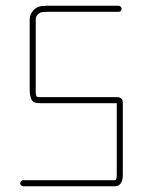

<svg xmlns="http://www.w3.org/2000/svg" viewBox="-20 -653 496 666"><path d="M60 -7H379C398 -7 406 -24 406 -46V-297C406 -319 388 -316 368 -316H123C118 -316 113 -316 109 -317H108C105 -320 105 -326 104 -330V-586C104 -599 115 -609 126 -611C131 -611 136 -611 141 -612H391C397 -612 402 -616 402 -622C402 -628 397 -633 391 -633H140C135 -632 129 -632 124 -632C103 -630 83 -609 83 -586V-346C83 -330 84 -322 88 -311C92 -297 105 -295 123 -295H385V-46C385 -39 384 -28 379 -28H60C55 -28 50 -22 50 -17C50 -12 55 -7 60 -7Z"/></svg>

Font: Electronic
Style: Thn
Weight: 100
Version: Version 1.011